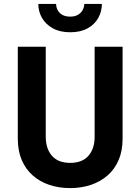

<svg xmlns="http://www.w3.org/2000/svg" viewBox="-20 -939 717 982"><path d="M71 -700V-230Q71 -168 91 -121Q111 -74 147 -42Q183 -10 232 6.5Q281 23 339 23Q396 23 445 6.5Q494 -10 530.5 -42Q567 -74 587 -121Q607 -168 607 -230V-700H464V-239Q464 -179 432.5 -142.5Q401 -106 339 -106Q277 -106 245.5 -142.5Q214 -179 214 -239V-700ZM176 -919Q176 -880 195 -847Q214 -814 250.5 -794Q287 -774 339 -774Q392 -774 428 -794Q464 -814 482.5 -847Q501 -880 501 -919H411Q411 -903 403 -888Q395 -873 379 -863.5Q363 -854 339 -854Q314 -854 298 -863.5Q282 -873 274.5 -888Q267 -903 267 -919Z"/></svg>

Font: Jost SemiBold
Style: Regular
Weight: 600
Version: Version 3.710